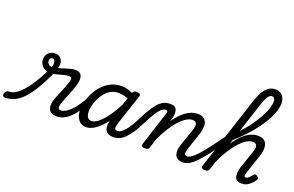

<svg xmlns="http://www.w3.org/2000/svg" viewBox="-320 -1525 3104 2026"><g transform="rotate(20 1231.5 -512.5)"><path d="M-170 17Q-189 17 -195.5 5.5Q-202 -6 -198.5 -20.5Q-195 -35 -183 -46.5Q-171 -58 -152 -58Q-124 -58 -95 -72Q-66 -86 -34.5 -115Q-3 -144 31 -189Q65 -234 101.5 -296.5Q138 -359 177 -440L233 -414Q177 -293 127 -210Q77 -127 29 -77Q-19 -27 -68 -5Q-117 17 -170 17ZM408 17Q366 17 344.5 2Q323 -13 315 -37Q307 -61 310 -88Q313 -115 321 -139Q325 -153 336.5 -180.5Q348 -208 362.5 -242Q377 -276 390.5 -311.5Q404 -347 413 -377Q421 -406 415 -417Q409 -428 390 -428Q367 -428 340.5 -422.5Q314 -417 287.5 -409Q261 -401 237.5 -395.5Q214 -390 197 -390Q153 -390 124.5 -406Q96 -422 81.5 -447Q67 -472 67 -499Q67 -545 94.5 -574Q122 -603 169 -603Q205 -603 226.5 -584Q248 -565 254 -534.5Q260 -504 248 -469Q257 -469 277.5 -475.5Q298 -482 324.5 -491Q351 -500 379 -506.5Q407 -513 430 -513Q461 -513 480.5 -498.5Q500 -484 505 -453.5Q510 -423 497 -373Q490 -345 476.5 -309.5Q463 -274 448.5 -238.5Q434 -203 422 -173.5Q410 -144 405 -127Q395 -95 398.5 -76.5Q402 -58 428 -58Q442 -58 448.5 -46.5Q455 -35 453 -20.5Q451 -6 440 5.5Q429 17 408 17ZM183 -456Q191 -480 190.5 -500Q190 -520 183 -532Q176 -544 160 -544Q145 -544 137 -534Q129 -524 129 -508Q129 -485 145 -470.5Q161 -456 183 -456Z M408 17Q394 17 387 5.5Q380 -6 382 -20.5Q384 -35 395 -46.5Q406 -58 427 -58Q453 -58 481.5 -74.5Q510 -91 539 -120.5Q568 -150 596.5 -191Q625 -232 653 -280Q660 -294 673.5 -292.5Q687 -291 696 -280.5Q705 -270 698 -257Q664 -190 629 -138.5Q594 -87 558 -52.5Q522 -18 485 -0.5Q448 17 408 17Z M739 17Q702 17 675 -1.5Q648 -20 633 -54.5Q618 -89 618 -135Q618 -181 631.5 -233Q645 -285 672 -335.5Q699 -386 738.5 -427.5Q778 -469 830.5 -494Q883 -519 947 -519Q987 -519 1030 -504.5Q1073 -490 1107 -466L1091 -397Q1044 -423 1007.5 -431.5Q971 -440 938 -440Q893 -440 856.5 -420.5Q820 -401 792.5 -368.5Q765 -336 746.5 -297Q728 -258 718.5 -219.5Q709 -181 709 -150Q709 -123 716 -103.5Q723 -84 736 -73.5Q749 -63 768 -63Q804 -63 847.5 -98.5Q891 -134 939.5 -202.5Q988 -271 1036 -368L1068 -328Q1010 -207 951.5 -131Q893 -55 839 -19Q785 17 739 17ZM1044 17Q1001 17 978.5 1.5Q956 -14 948.5 -38.5Q941 -63 944.5 -92.5Q948 -122 958 -149L1069 -483Q1076 -503 1085.5 -509Q1095 -515 1114 -515Q1145 -515 1153.5 -505.5Q1162 -496 1155 -476L1045 -147Q1029 -96 1033 -77Q1037 -58 1063 -58Q1077 -58 1083.5 -46.5Q1090 -35 1088 -20.5Q1086 -6 1075.5 5.5Q1065 17 1044 17Z M1046 17Q1031 17 1027 5.5Q1023 -6 1027.5 -20.5Q1032 -35 1042 -46.5Q1052 -58 1064 -58Q1081 -58 1101 -70.5Q1121 -83 1142.5 -108Q1164 -133 1188 -170.5Q1212 -208 1237 -259Q1280 -346 1314.5 -397.5Q1349 -449 1378.5 -475Q1408 -501 1435.5 -509.5Q1463 -518 1490 -518Q1500 -518 1503 -506.5Q1506 -495 1503 -480.5Q1500 -466 1491.5 -454.5Q1483 -443 1469 -443Q1457 -443 1441.5 -436Q1426 -429 1407.5 -409Q1389 -389 1365.5 -351.5Q1342 -314 1311 -254Q1267 -164 1230 -110Q1193 -56 1161 -28.5Q1129 -1 1101 8Q1073 17 1046 17Z M1827 17Q1785 17 1763 1.5Q1741 -14 1733.5 -38.5Q1726 -63 1729.5 -92.5Q1733 -122 1742 -149L1809 -344Q1818 -371 1819 -392.5Q1820 -414 1808.5 -426.5Q1797 -439 1768 -439Q1736 -439 1698.5 -415Q1661 -391 1622 -347Q1583 -303 1545.5 -242.5Q1508 -182 1476 -109L1445 -11Q1441 2 1430.5 8.5Q1420 15 1397 15Q1381 15 1367.5 8Q1354 1 1360 -18L1487 -413Q1491 -426 1487.5 -434.5Q1484 -443 1470 -443Q1457 -443 1452 -454.5Q1447 -466 1449.5 -480.5Q1452 -495 1462.5 -506.5Q1473 -518 1490 -518Q1524 -518 1542 -506.5Q1560 -495 1566 -475.5Q1572 -456 1571 -433.5Q1570 -411 1565 -390L1550 -344Q1579 -386 1609.5 -418.5Q1640 -451 1671.5 -473.5Q1703 -496 1735.5 -507.5Q1768 -519 1801 -519Q1850 -519 1876.5 -495.5Q1903 -472 1906 -427Q1909 -382 1888 -318L1830 -147Q1813 -96 1817 -77Q1821 -58 1848 -58Q1862 -58 1868 -46.5Q1874 -35 1872.5 -20.5Q1871 -6 1859.5 5.5Q1848 17 1827 17Z M1828 17Q1809 17 1802.5 5.5Q1796 -6 1800 -20.5Q1804 -35 1816 -46.5Q1828 -58 1847 -58Q1867 -58 1893.5 -76.5Q1920 -95 1957.5 -136Q1995 -177 2046 -243.5Q2097 -310 2166 -405Q2177 -421 2190 -417.5Q2203 -414 2208.5 -399.5Q2214 -385 2202 -368Q2126 -256 2069.5 -181.5Q2013 -107 1970.5 -63.5Q1928 -20 1894 -1.5Q1860 17 1828 17Z M2485 15Q2447 15 2428 -1Q2409 -17 2405 -42.5Q2401 -68 2406 -97Q2411 -126 2420 -153L2485 -344Q2495 -371 2495.5 -392.5Q2496 -414 2484.5 -426.5Q2473 -439 2445 -439Q2412 -439 2373 -414Q2334 -389 2294 -343Q2254 -297 2215.5 -234.5Q2177 -172 2145 -97L2139 -173Q2173 -255 2213 -319Q2253 -383 2296.5 -428Q2340 -473 2385.5 -496Q2431 -519 2477 -519Q2527 -519 2553 -495.5Q2579 -472 2582.5 -427Q2586 -382 2564 -318L2493 -108Q2488 -91 2487 -80.5Q2486 -70 2490 -65Q2494 -60 2503 -60Q2514 -60 2525 -67Q2536 -74 2547.5 -86Q2559 -98 2571 -113Q2579 -123 2587.5 -125Q2596 -127 2609 -118Q2625 -108 2627.5 -98Q2630 -88 2624 -77Q2615 -62 2595.5 -39.5Q2576 -17 2548 -1Q2520 15 2485 15ZM2071 15Q2055 15 2041 8Q2027 1 2033 -18L2300 -837Q2334 -945 2378 -993.5Q2422 -1042 2484 -1042Q2518 -1042 2541.5 -1027Q2565 -1012 2578.5 -985Q2592 -958 2592 -921Q2592 -892 2583.5 -858.5Q2575 -825 2559 -788Q2543 -751 2520 -711.5Q2497 -672 2467.5 -631Q2438 -590 2402.5 -548.5Q2367 -507 2326 -465.5Q2285 -424 2240 -384L2118 -11Q2114 2 2104 8.5Q2094 15 2071 15ZM2276 -497Q2309 -533 2339 -570Q2369 -607 2394.5 -645Q2420 -683 2441 -720Q2462 -757 2477 -791.5Q2492 -826 2500 -857.5Q2508 -889 2508 -915Q2508 -929 2503.5 -939.5Q2499 -950 2491.5 -955.5Q2484 -961 2472 -961Q2456 -961 2442.5 -949Q2429 -937 2414.5 -905.5Q2400 -874 2381 -818Z"/></g></svg>

Font: Playwrite IN
Style: Regular
Weight: 400
Designer: Veronika Burian, José Scaglione
Foundry: TypeTogether
Version: Version 1.002